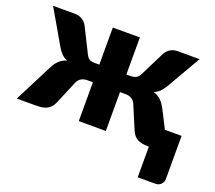

<svg xmlns="http://www.w3.org/2000/svg" viewBox="-117 -674 1118 1000"><g transform="rotate(20 442.5 -174.0)"><path d="M273 -342.5Q281 -326.5 291.2 -319.8Q301.5 -313 322.5 -313H347V-518.5H497V-313H519Q540 -313 551.5 -319.8Q563 -326.5 571 -342.5L639.5 -479.5Q649.5 -497.5 667 -508Q684.5 -518.5 705.5 -518.5H828L719 -330Q706.5 -309 693.5 -296Q680.5 -283 662 -276Q687.5 -267.5 703.5 -252Q719.5 -236.5 732 -213L784 -111H876.5V126Q876.5 146 864.2 158Q852 170 833 170H735.5V0H733.5Q713 0 697.8 -3Q682.5 -6 671.2 -12.2Q660 -18.5 652 -28.2Q644 -38 638 -51L583 -181.5Q575.5 -199 561.2 -207.2Q547 -215.5 528.5 -215.5H497V0H347V-215.5H315.5Q297 -215.5 282.8 -207.2Q268.5 -199 261 -181.5L206 -51Q200 -38 192 -28.2Q184 -18.5 172.8 -12.2Q161.5 -6 146.2 -3Q131 0 110.5 0H3.5L112 -213Q124 -236.5 140.2 -252Q156.5 -267.5 182 -276Q163.5 -283 150.5 -296Q137.5 -309 125 -330L16 -518.5H138.5Q159.5 -518.5 177 -508Q194.5 -497.5 204.5 -479.5Z"/></g></svg>

Font: Lato Black
Style: Regular
Weight: 900
Designer: Lukasz Dziedzic
Foundry: tyPoland Lukasz Dziedzic
Version: Version 2.007; 2014-02-27